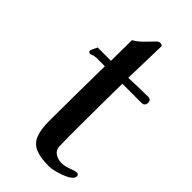

<svg xmlns="http://www.w3.org/2000/svg" viewBox="-226 -765 823 823"><g transform="rotate(45 186.0 -353.0)"><path d="M371 -52Q371 -40 357 -30Q343 -20 323 -12.5Q303 -5 284.5 -1Q266 3 256 3Q204 3 174 -9.5Q144 -22 131.5 -52.5Q119 -83 119 -135Q119 -218 120 -302Q121 -386 122 -470H78Q74 -470 70.5 -470Q67 -470 62 -469Q56 -469 50.5 -466Q45 -463 39 -463Q36 -463 32.5 -465.5Q29 -468 29 -471Q29 -475 35.5 -488.5Q42 -502 44 -506Q47 -505 55 -505H124L125 -631Q149 -645 168 -665Q187 -685 206 -704Q213 -709 219 -709Q223 -709 228.5 -707Q234 -705 233 -700L228 -506Q257 -507 286.5 -508Q316 -509 345 -509Q364 -509 364 -491Q364 -470 343 -470H228Q227 -402 226.5 -334Q226 -266 226 -198Q226 -171 226 -143.5Q226 -116 227 -89Q228 -67 245.5 -56Q263 -45 284 -45Q303 -45 326.5 -54Q350 -63 359 -63Q371 -63 371 -52Z"/></g></svg>

Font: Kaisei Tokumin Medium
Style: Regular
Weight: 500
Designer: Font-Kai,
Foundry: KAZUO KANAI
Version: Version 5.003